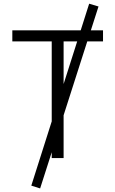

<svg xmlns="http://www.w3.org/2000/svg" viewBox="-20 -858 626 1042"><path d="M197.8 164.6 260.7 -31.7V0H325.2V-232.4L453.6 -633.3H539.1V-693.4H473.1L514.6 -822.8L463.9 -837.9L418 -693.4H46.9V-633.3H260.7V-199.2L149.9 149.4ZM325.2 -401.9V-633.3H398.9Z"/></svg>

Font: Cascadia Mono NF Light
Style: Regular
Weight: 300
Monospace: yes
Designer: Aaron Bell
Foundry: Saja Typeworks
Version: Version 2404.023